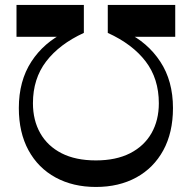

<svg xmlns="http://www.w3.org/2000/svg" viewBox="-20 -750 780 781"><path d="M370.1 10.5Q277.1 10.5 206.2 -28Q135.2 -66.6 95.9 -138.7Q56.6 -210.9 56.6 -310.4Q56.6 -421 107.6 -499.3Q158.6 -577.7 246.7 -619.9L249.9 -600.2H47.1V-730H321.1V-616.2Q221.4 -570.4 167.7 -500Q114 -429.7 114 -330.1Q114 -260.7 143.8 -208.2Q173.5 -155.8 230.5 -126.6Q287.5 -97.5 370.1 -97.5Q451.9 -97.5 509.1 -126.6Q566.2 -155.8 596.2 -208.2Q626.1 -260.7 626.1 -330.1Q626.1 -429.7 572.6 -500Q519 -570.4 418.4 -616.2V-730H692.8V-600.2H489.6L492.4 -619.9Q580.5 -577.7 632 -499.3Q683.6 -421 683.6 -310.4Q683.6 -210.9 644.3 -138.7Q604.9 -66.6 534.3 -28Q463.7 10.5 370.1 10.5Z"/></svg>

Font: Savate ExtraLight
Style: Regular
Weight: 200
Designer: Max Esnée
Foundry: Plomb Type
Version: Version 2.000